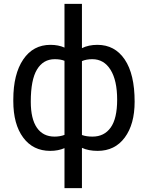

<svg xmlns="http://www.w3.org/2000/svg" viewBox="-20 -770 765 993"><path d="M139.2 -244.1Q139.2 -155.3 170.9 -109.4Q202.6 -63.5 262.2 -63.5Q290.5 -63.5 313.5 -72.3V-455.6Q293 -463.9 263.2 -463.9Q203.6 -463.9 171.4 -410.6Q139.2 -357.4 139.2 -244.1ZM585.9 -254.4Q585.9 -354 551.8 -408.9Q517.6 -463.9 457.5 -463.9Q426.8 -463.9 403.8 -454.1V-71.8Q425.8 -63.5 458.5 -63.5Q519 -63.5 552.5 -110.4Q585.9 -157.2 585.9 -254.4ZM48.8 -254.4Q48.8 -386.7 100.1 -462.4Q151.4 -538.1 240.7 -538.1Q282.2 -538.1 313.5 -523.9V-750H403.8V-521Q438 -538.1 483.9 -538.1Q573.7 -538.1 625 -462.4Q676.3 -386.7 676.3 -244.1Q676.3 -127.4 625.2 -58.6Q574.2 10.3 484.9 10.3Q437.5 10.3 403.8 -5.4V203.1H313.5V-3.9Q281.2 10.3 239.7 10.3Q150.9 10.3 99.9 -58.6Q48.8 -127.4 48.8 -247.1Z"/></svg>

Font: MAUL
Style: Regular
Weight: 400
Designer: MAUL
Version: Version 1.0; 2020; ttfautohint (v1.8.3)